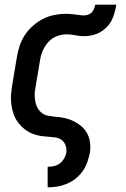

<svg xmlns="http://www.w3.org/2000/svg" viewBox="-20 -587 540 822"><path d="M184 215V127H185Q198 127 211.5 124Q225 121 236 112.5Q247 104 254.5 91.5Q262 79 264 66Q266 50 260.5 35Q255 20 243 11.5Q231 3 215 1Q199 -1 183 -2Q167 -3 151.5 -5.5Q136 -8 121.5 -13.5Q107 -19 94.5 -27.5Q82 -36 71.5 -46.5Q61 -57 52.5 -69.5Q44 -82 39 -96.5Q34 -111 31 -126Q28 -141 27 -157Q26 -173 28 -189Q30 -205 32 -221L52 -341Q56 -366 64 -390.5Q72 -415 86.5 -437Q101 -459 121.5 -477Q142 -495 165 -506.5Q188 -518 213 -523Q238 -528 263 -528Q273 -528 282.5 -527Q292 -526 301.5 -525Q311 -524 320.5 -522.5Q330 -521 340 -521Q348 -521 357 -524Q366 -527 372.5 -533.5Q379 -540 382.5 -549Q386 -558 388 -567H478Q475 -550 470.5 -533Q466 -516 458 -500Q450 -484 436.5 -470.5Q423 -457 407.5 -448.5Q392 -440 374.5 -436Q357 -432 340 -432Q321 -432 302.5 -436Q284 -440 264 -440Q243 -440 222 -431.5Q201 -423 186 -406Q171 -389 162.5 -368.5Q154 -348 151 -327L131 -207Q128 -192 128.5 -177Q129 -162 132 -148Q135 -134 142.5 -122Q150 -110 161 -102Q172 -94 186.5 -91.5Q201 -89 216 -87H217Q238 -86 258 -81.5Q278 -77 296 -68Q314 -59 329 -46Q344 -33 353.5 -15Q363 3 365.5 23.5Q368 44 365 66Q361 86 354 106.5Q347 127 334.5 145Q322 163 304.5 177Q287 191 267 199.5Q247 208 226 211.5Q205 215 185 215Z"/></svg>

Font: Iosevka Term Curly Semibold
Style: Italic
Weight: 600
Italic angle: -9°
Designer: Belleve Invis
Foundry: Belleve Invis
Version: Version 32.3.0